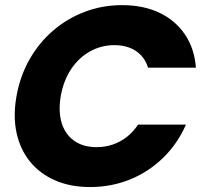

<svg xmlns="http://www.w3.org/2000/svg" viewBox="-20 -730 802 755"><path d="M44.9 -352.2Q58.9 -430.7 96 -496.2Q133.2 -561.8 188.6 -609.5Q244 -657.3 313.3 -683.5Q382.5 -709.8 459.8 -709.8Q543.9 -709.8 606.5 -680Q669.2 -650.2 706.8 -595.2Q744.4 -540.3 750.5 -463.8H562.2Q553.4 -493 534.4 -512.8Q515.4 -532.6 489.3 -542.5Q463.2 -552.5 430.2 -552.5Q378.1 -552.5 333.8 -527.8Q289.6 -503.1 259.7 -458.2Q229.8 -413.3 218.9 -352.2Q208.6 -291.5 222.7 -246.1Q236.9 -200.7 272.2 -176.1Q307.5 -151.4 359.6 -151.4Q392.7 -151.4 422.5 -161.3Q452.3 -171.2 478 -191Q503.7 -210.9 522.9 -240H711.2Q677.9 -164.1 620.9 -108.9Q563.9 -53.7 490.9 -24.1Q417.8 5.5 333.7 5.5Q256.5 5.5 196.5 -20.8Q136.5 -47.1 97.8 -94.8Q59.2 -142.6 45 -208.1Q30.9 -273.6 44.9 -352.2Z"/></svg>

Font: Poppins Variable
Style: Italic
Weight: 100
Italic angle: -10°
Designer: Jonny Pinhorn
Foundry: Indian Type Foundry
Version: Version 6.000